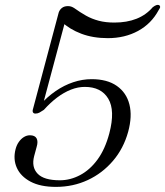

<svg xmlns="http://www.w3.org/2000/svg" viewBox="-20 -738 662 770"><path d="M42.5 -140Q47 -157 55.8 -169.2Q64.5 -181.5 76 -188.5Q87.5 -195.5 100 -195.5Q120 -195.5 126.8 -183Q133.5 -170.5 127 -149L117 -112Q105.5 -68 130.8 -41.5Q156 -15 220 -15Q262 -15 301.2 -35.8Q340.5 -56.5 371 -98Q401.5 -139.5 418.5 -203.5Q442.5 -295 414.2 -342.2Q386 -389.5 320 -389.5Q292.5 -389.5 264.5 -378.5Q236.5 -367.5 209.2 -347Q182 -326.5 156 -297.5Q145.5 -290.5 138.2 -286.5Q131 -282.5 122 -282.5Q115 -282.5 112.2 -287.5Q109.5 -292.5 112.5 -301.5L215.5 -688Q219.5 -699.5 228.8 -706.5Q238 -713.5 252.5 -713.5Q259 -713.5 264.8 -711.8Q270.5 -710 277 -706Q301.5 -688.5 325 -675.2Q348.5 -662 376 -654.8Q403.5 -647.5 438.5 -647.5Q489 -647.5 527.5 -662.8Q566 -678 592.5 -709Q601 -715.5 607.2 -717.5Q613.5 -719.5 618 -717.5Q621.5 -715.5 622.2 -711.2Q623 -707 616 -697Q587 -643 533.8 -614Q480.5 -585 412.5 -585Q353 -585 306 -602.8Q259 -620.5 227 -651L245 -666L151 -315L140.5 -317.5Q170 -350 203.5 -373Q237 -396 273.5 -408.2Q310 -420.5 347.5 -420.5Q410 -420.5 448.5 -393.5Q487 -366.5 499 -319.2Q511 -272 494 -209.5Q475.5 -142.5 433 -92.8Q390.5 -43 331.8 -15.8Q273 11.5 204.5 11.5Q142 11.5 102.5 -9.5Q63 -30.5 47.5 -65Q32 -99.5 42.5 -140Z"/></svg>

Font: Fraunces Light
Style: Italic
Weight: 300
Italic angle: -16°
Version: Version 1.000;[b76b70a41]